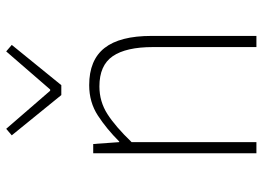

<svg xmlns="http://www.w3.org/2000/svg" viewBox="-134 -714 848 620"><g transform="rotate(-90 290.0 -404.0)"><path d="M105 0V-527H135L141 -443H143Q184 -484 227 -512Q270 -540 325 -540Q406 -540 445 -490.5Q484 -441 484 -339V0H448V-334Q448 -421 418.5 -464Q389 -507 321 -507Q272 -507 231.5 -481Q191 -455 141 -403V0ZM293 -630 163 -790 184 -808 307 -666H311L434 -808L455 -790L325 -630Z"/></g></svg>

Font: Noto Sans TC
Style: Regular
Weight: 100
Designer: Ryoko NISHIZUKA 西塚涼子 (kana, bopomofo & ideographs); Paul D. Hunt (Latin, Greek & Cyrillic); Sandoll Communications 산돌커뮤니
Foundry: Adobe
Version: Version 2.004;hotconv 1.0.118;makeotfexe 2.5.65603